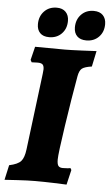

<svg xmlns="http://www.w3.org/2000/svg" viewBox="-62 -880 534 926"><g transform="rotate(5 205.0 -417.5)"><path d="M243 -113Q243 -90 249.5 -82Q256 -74 271 -74Q286 -74 295.5 -75Q305 -76 308 -77L313 -68L296 4Q278 3 232 1.5Q186 0 144 0Q108 0 59.5 3Q11 6 -4 7L12 -65Q54 -74 69 -91Q84 -108 89 -149L135 -518Q137 -536 137 -540Q137 -557 130 -563.5Q123 -570 106 -570L77 -569L71 -580L87 -645L232 -644Q258 -644 312 -646.5Q366 -649 384 -650L368 -574Q333 -569 320.5 -559Q308 -549 303 -521Q284 -415 263.5 -277.5Q243 -140 243 -113ZM91 -755Q91 -793 114.5 -817.5Q138 -842 175 -842Q203 -842 218.5 -826Q234 -810 234 -783Q234 -745 210.5 -721Q187 -697 150 -697Q121 -697 106 -712.5Q91 -728 91 -755ZM270 -755Q270 -793 293.5 -817.5Q317 -842 354 -842Q383 -842 398.5 -826Q414 -810 414 -783Q414 -745 390.5 -721Q367 -697 330 -697Q301 -697 285.5 -712.5Q270 -728 270 -755Z"/></g></svg>

Font: Alegreya SC ExtraBold
Style: Italic
Weight: 800
Italic angle: -7°
Designer: Juan Pablo del Peral
Foundry: Huerta Tipografica
Version: Version 2.007; ttfautohint (v1.6)